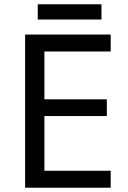

<svg xmlns="http://www.w3.org/2000/svg" viewBox="-20 -875 596 895"><path d="M453 -855H156V-784H453ZM496 0V-79H187V-334H478V-412H187V-635H496V-714H97V0Z"/></svg>

Font: Noto Sans Runic
Style: Regular
Weight: 400
Designer: Monotype Design Team
Foundry: Monotype Imaging Inc.
Version: Version 2.002